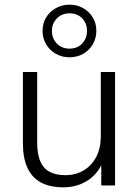

<svg xmlns="http://www.w3.org/2000/svg" viewBox="-20 -793 593 821"><path d="M251 8Q193 8 154.5 -13Q116 -34 97 -76Q78 -118 78 -180V-485H139V-183Q139 -136 151.5 -105Q164 -74 191 -59Q218 -44 259 -44Q304 -44 338 -64.5Q372 -85 391.5 -122Q411 -159 411 -209V-485H472V0H413V-117H425Q406 -56 359 -24Q312 8 251 8ZM277 -548Q245 -548 218.5 -563Q192 -578 177 -604Q162 -630 162 -661Q162 -693 177 -718Q192 -743 218.5 -758Q245 -773 277 -773Q310 -773 336 -758Q362 -743 377 -718Q392 -693 392 -661Q392 -630 377 -604Q362 -578 336 -563Q310 -548 277 -548ZM277 -585Q311 -585 331.5 -607Q352 -629 352 -661Q352 -693 331.5 -714.5Q311 -736 277 -736Q244 -736 223 -714Q202 -692 202 -661Q202 -629 223 -607Q244 -585 277 -585Z"/></svg>

Font: Nunito Sans 12pt ExtraLight Light
Style: Regular
Weight: 300
Version: Version 3.101;gftools[0.9.27]